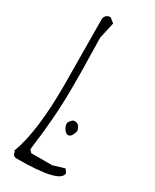

<svg xmlns="http://www.w3.org/2000/svg" viewBox="-218 -902 783 969"><g transform="rotate(30 173.5 -417.5)"><path d="M119.1 -845.2 146 -824.2 125 -730 128.9 -529.8V-429.2Q128.9 -270 102.1 -70.8V-64.9L115.2 -50.8H236.8L304.2 -70.8L317.9 -50.8Q317.9 9.8 66.9 9.8Q40 9.8 40 -17.1H34.2Q87.9 -157.2 87.9 -429.2L85 -817.9Q91.8 -845.2 119.1 -845.2ZM216.8 -299.8Q252 -306.2 260.7 -264.2Q250 -216.8 224.1 -223.1Q202.1 -233.9 194.8 -266.1Q194.8 -283.2 216.8 -299.8Z"/></g></svg>

Font: Loved by the King
Style: Regular
Weight: 400
Designer: Kimberly Geswein
Foundry: Kimberly Geswein
Version: Version 1.002 2006